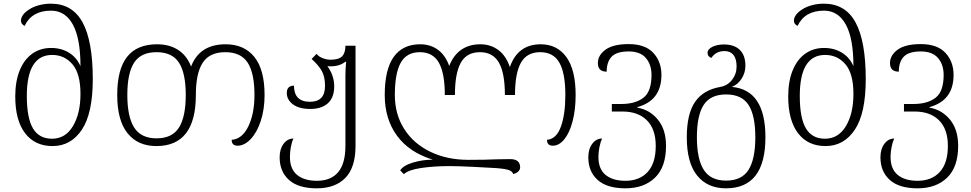

<svg xmlns="http://www.w3.org/2000/svg" viewBox="-20 -785 5287 1045"><path d="M63 -260Q63 -343 87.5 -402.5Q112 -462 156 -493Q200 -524 258 -524Q313 -524 355 -498.5Q397 -473 418 -425Q418 -576 376.5 -651.5Q335 -727 258 -727Q153 -727 114 -644Q94 -654 94 -672Q94 -688 105.5 -704Q117 -720 138 -733Q160 -748 191.5 -756.5Q223 -765 257 -765Q374 -765 429.5 -663Q485 -561 485 -354Q485 -168 425.5 -79Q366 10 266 10Q170 10 116.5 -60Q63 -130 63 -260ZM418 -274Q418 -384 374.5 -435Q331 -486 264 -486Q126 -486 126 -263Q126 -142 159.5 -86Q193 -30 263 -30Q336 -30 377 -98.5Q418 -167 418 -274Z M618 -268Q618 -408 672 -476Q726 -544 835 -544Q901 -544 948.5 -514Q996 -484 1020 -423Q1066 -544 1208 -544Q1309 -544 1364.5 -475Q1420 -406 1420 -268Q1420 -189 1399 -126Q1378 -63 1344 -27.5Q1310 8 1273 8Q1241 8 1241 -24Q1298 -28 1331.5 -97Q1365 -166 1365 -268Q1365 -387 1328 -444Q1291 -501 1206 -501Q1121 -501 1083.5 -444Q1046 -387 1046 -268Q1046 10 831 10Q730 10 674 -60Q618 -130 618 -268ZM991 -268Q991 -387 954 -444Q917 -501 832 -501Q747 -501 710 -444Q673 -387 673 -268Q673 -149 710.5 -90.5Q748 -32 832 -32Q917 -32 954 -90.5Q991 -149 991 -268Z M1502 71Q1502 26 1523.5 -2.5Q1545 -31 1577 -31Q1568 -12 1563 15.5Q1558 43 1558 69Q1558 135 1597 167Q1636 199 1705 199Q1781 199 1820.5 152Q1860 105 1860 9V-371Q1860 -414 1864 -449H1860Q1828 -424 1779 -424Q1767 -424 1762 -425Q1799 -374 1799 -315Q1799 -254 1764.5 -223Q1730 -192 1669 -192Q1608 -192 1574.5 -217Q1541 -242 1541 -279Q1541 -300 1551.5 -309.5Q1562 -319 1580 -319Q1580 -231 1667 -231Q1749 -231 1749 -317Q1749 -368 1731 -399.5Q1713 -431 1676 -464L1703 -492Q1713 -478 1735 -469Q1757 -460 1779 -460Q1824 -460 1842 -478.5Q1860 -497 1860 -536H1915V9Q1915 127 1859.5 183.5Q1804 240 1704 240Q1604 240 1553 194.5Q1502 149 1502 71Z M2682 130Q2636 127 2554 123Q2472 119 2428 119Q2340 119 2271 129.5Q2202 140 2178 163L2158 142Q2176 115 2228.5 99.5Q2281 84 2336 84Q2208 45 2141 -46Q2074 -137 2074 -268Q2074 -407 2123 -475.5Q2172 -544 2267 -544Q2322 -544 2363 -514.5Q2404 -485 2425 -426Q2448 -485 2491 -514.5Q2534 -544 2594 -544Q2650 -544 2692 -513Q2734 -482 2755 -420Q2798 -544 2923 -544Q3012 -544 3062.5 -474.5Q3113 -405 3113 -268Q3113 -188 3096.5 -125Q3080 -62 3051.5 -27Q3023 8 2989 8Q2957 8 2957 -24Q3008 -28 3032.5 -95Q3057 -162 3057 -268Q3057 -387 3024.5 -444Q2992 -501 2920 -501Q2848 -501 2815.5 -444Q2783 -387 2783 -268H2728Q2728 -387 2695.5 -444Q2663 -501 2592 -501Q2520 -501 2488 -443.5Q2456 -386 2456 -268H2401Q2401 -387 2368.5 -444Q2336 -501 2265 -501Q2193 -501 2161 -443.5Q2129 -386 2129 -268Q2129 -163 2180 -83Q2231 -3 2322 41Q2413 85 2530 85Q2622 85 2686 82L2757 81Q2811 81 2811 126Q2811 139 2800 149Q2789 159 2773 162Q2770 149 2751.5 141.5Q2733 134 2682 130Z M3182 71Q3182 26 3203.5 -2.5Q3225 -31 3257 -31Q3248 -12 3242.5 16Q3237 44 3237 69Q3237 135 3276 167Q3315 199 3384 199Q3461 199 3505 151Q3549 103 3549 9Q3549 -82 3501 -130Q3453 -178 3368 -178H3310V-219H3361Q3438 -219 3482 -253Q3526 -287 3526 -377Q3526 -433 3495.5 -469Q3465 -505 3402 -505Q3336 -505 3309 -476.5Q3282 -448 3282 -395Q3258 -395 3246 -406.5Q3234 -418 3234 -442Q3234 -484 3275.5 -514.5Q3317 -545 3402 -545Q3491 -545 3535.5 -497.5Q3580 -450 3580 -377Q3580 -238 3449 -202V-199Q3516 -188 3560.5 -134Q3605 -80 3605 9Q3605 124 3545 182Q3485 240 3384 240Q3284 240 3233 194.5Q3182 149 3182 71Z M3718 -38Q3718 -165 3763 -230.5Q3808 -296 3901 -312Q3940 -319 3964.5 -350.5Q3989 -382 3989 -423Q3989 -465 3972 -486Q3955 -507 3924 -507Q3876 -507 3852 -470Q3843 -472 3837 -479.5Q3831 -487 3831 -497Q3831 -517 3857 -530Q3883 -543 3921 -543Q3976 -543 4006.5 -513.5Q4037 -484 4037 -427Q4037 -389 4016.5 -357Q3996 -325 3963 -312Q4146 -296 4146 -38Q4146 240 3931 240Q3830 240 3774 170Q3718 100 3718 -38ZM4091 -38Q4091 -157 4054 -214Q4017 -271 3932 -271Q3847 -271 3810 -214Q3773 -157 3773 -38Q3773 81 3810.5 139.5Q3848 198 3932 198Q4017 198 4054 139.5Q4091 81 4091 -38Z M4270 -260Q4270 -343 4294.5 -402.5Q4319 -462 4363 -493Q4407 -524 4465 -524Q4520 -524 4562 -498.5Q4604 -473 4625 -425Q4625 -576 4583.5 -651.5Q4542 -727 4465 -727Q4360 -727 4321 -644Q4301 -654 4301 -672Q4301 -688 4312.5 -704Q4324 -720 4345 -733Q4367 -748 4398.5 -756.5Q4430 -765 4464 -765Q4581 -765 4636.5 -663Q4692 -561 4692 -354Q4692 -168 4632.5 -79Q4573 10 4473 10Q4377 10 4323.5 -60Q4270 -130 4270 -260ZM4625 -274Q4625 -384 4581.5 -435Q4538 -486 4471 -486Q4333 -486 4333 -263Q4333 -142 4366.5 -86Q4400 -30 4470 -30Q4543 -30 4584 -98.5Q4625 -167 4625 -274Z M4772 71Q4772 26 4793.5 -2.5Q4815 -31 4847 -31Q4838 -12 4832.5 16Q4827 44 4827 69Q4827 135 4866 167Q4905 199 4974 199Q5051 199 5095 151Q5139 103 5139 9Q5139 -82 5091 -130Q5043 -178 4958 -178H4900V-219H4951Q5028 -219 5072 -253Q5116 -287 5116 -377Q5116 -433 5085.5 -469Q5055 -505 4992 -505Q4926 -505 4899 -476.5Q4872 -448 4872 -395Q4848 -395 4836 -406.5Q4824 -418 4824 -442Q4824 -484 4865.5 -514.5Q4907 -545 4992 -545Q5081 -545 5125.5 -497.5Q5170 -450 5170 -377Q5170 -238 5039 -202V-199Q5106 -188 5150.5 -134Q5195 -80 5195 9Q5195 124 5135 182Q5075 240 4974 240Q4874 240 4823 194.5Q4772 149 4772 71Z"/></svg>

Font: Noto Serif Georgian Light
Style: Regular
Weight: 300
Designer: Monotype Design team
Foundry: Monotype Imaging Inc.
Version: Version 1.000